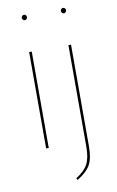

<svg xmlns="http://www.w3.org/2000/svg" viewBox="-99 -770 619 1016"><g transform="rotate(-10 210.5 -262.0)"><path d="M119 -703Q119 -697 115 -692.5Q111 -688 105 -688Q99 -688 95 -692.5Q91 -697 91 -703Q91 -708 95 -712.5Q99 -717 105 -717Q111 -717 115 -712.5Q119 -708 119 -703ZM112 0H98V-518H112ZM323 28Q323 94 303 128.5Q283 163 233 193L228 183Q273 155 291 122Q309 89 309 27V-518H323ZM329 -703Q329 -697 325 -692.5Q321 -688 315 -688Q309 -688 305 -692.5Q301 -697 301 -703Q301 -708 305 -712.5Q309 -717 315 -717Q321 -717 325 -712.5Q329 -708 329 -703Z"/></g></svg>

Font: Fira Sans Compressed Hair
Style: Regular
Weight: 100
Width: 1
Designer: bBox Type GmbH & Carrois Corporate GbR & Edenspiekermann AG
Foundry: bBox Type GmbH & Carrois Corporate GbR & Edenspiekermann AG
Version: Version 4.301